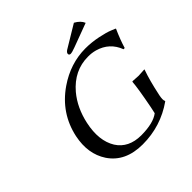

<svg xmlns="http://www.w3.org/2000/svg" viewBox="-210 -996 1182 1182"><g transform="rotate(-45 380.5 -405.0)"><path d="M570.8 -117.2Q597.7 -255.9 601.1 -307.1L604 -310.1Q606 -310.1 654.3 -307.1Q654.3 -307.1 707 -310.1V-307.1Q682.6 -239.7 661.1 -137.2L659.7 -130.9Q652.8 -95.7 659.7 -83L659.2 -80.1Q531.7 9.8 374 9.8Q223.1 9.8 153.3 -94.7Q92.3 -187.5 119.1 -316.9Q154.3 -481.4 295.4 -578.6Q410.6 -657.7 541 -658.2Q595.2 -658.2 649.7 -647Q704.1 -635.7 731.9 -624L759.3 -612.8L760.7 -609.9Q730 -541 714.8 -488.8L704.6 -487.8Q670.9 -577.1 579.1 -603Q549.3 -611.3 517.1 -610.8Q396.5 -610.8 310.5 -509.8Q248 -435.1 224.6 -327.1Q196.8 -197.3 247.6 -114.7Q297.4 -36.6 406.7 -36.1Q513.2 -36.6 561.5 -74.2ZM603.5 -819.8Q642.1 -798.8 654.3 -768.1L498 -710Q467.3 -698.2 453.1 -698.2Q439.9 -699.7 441.4 -712.9Q443.4 -723.1 459 -732.9Q460.4 -733.9 460.9 -733.9Z"/></g></svg>

Font: Linux Biolinum Slanted O
Style: Slanted
Weight: 400
Designer: Philipp H. Poll
Foundry: Philipp H. Poll
Version: Version 1.0.4